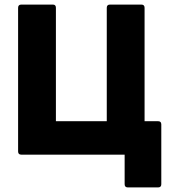

<svg xmlns="http://www.w3.org/2000/svg" viewBox="-20 -675 737 838"><path d="M538 143Q524 143 524 129V0H73Q59 0 59 -14V-641Q59 -655 73 -655H211Q224 -655 224 -641V-146H446V-641Q446 -655 460 -655H597Q611 -655 611 -641V-146H670Q684 -146 684 -132V129Q684 143 670 143Z"/></svg>

Font: Sofia Sans Black
Style: Regular
Weight: 900
Designer: Botio Nikoltchev, Ani Petrova
Foundry: lettersoup
Version: Version 4.100; ttfautohint (v1.8.3)